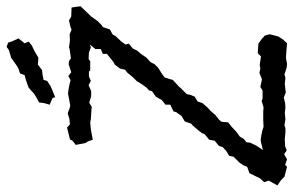

<svg xmlns="http://www.w3.org/2000/svg" viewBox="-216 -726 912 597"><g transform="rotate(-90 240.5 -428.0)"><path d="M20 8 -11 0 -22 -11 -38 -22 -23 -49 -28 -63 -16 -76 0 -109 20 -116 24 -127 33 -140 51 -158 54 -172 69 -181 81 -192 85 -204 101 -217 104 -234 121 -248 125 -257 131 -265 149 -286 154 -290 161 -310 178 -320 190 -337 192 -345 213 -355V-370L227 -381L238 -400L255 -412L257 -420L267 -430L281 -450L286 -459L299 -472L312 -488L322 -496L325 -511L337 -527L346 -532L371 -552V-565L386 -571V-588L400 -605L391 -602L375 -608L355 -609L348 -604H319L316 -608H301L287 -602L274 -609L255 -601H240L219 -607L206 -599L200 -600L168 -602L157 -604L136 -602L104 -596L99 -611L94 -618L88 -649L101 -659L105 -667L142 -676L152 -667L170 -669L186 -674L202 -668L210 -666L248 -673L263 -671L278 -668L289 -665L302 -672L314 -663L339 -671L349 -670L357 -664L386 -668L391 -670L413 -667L432 -668L446 -662L457 -666L475 -670L487 -663L515 -662L517 -650L519 -634L495 -609L488 -602L473 -581L462 -570L454 -564L447 -543L431 -534L427 -526L410 -508L400 -494L403 -484L388 -472L381 -458L371 -446L359 -429L345 -416L339 -404L327 -392L312 -383L298 -373L293 -358L290 -347L269 -328L265 -323L246 -304L243 -291L238 -279L223 -270L218 -255L203 -238L194 -230L181 -215L167 -204L160 -196L158 -175L144 -164L128 -149L114 -139L106 -126L96 -118L95 -107L86 -88L72 -67L96 -73L105 -74L117 -72L132 -69L144 -65L165 -66H192L205 -65L225 -71L232 -68H257L268 -75L292 -70L312 -78L325 -75L337 -77L363 -73L373 -83L403 -81L418 -70L428 -61L432 -46L425 -19L416 -5L404 8L366 5H356L340 8L329 7L307 0L296 3L278 1L251 4L235 -2L218 2L204 3L188 1L168 3L149 0L141 3H126L106 1L84 2L71 7L59 -1L43 8L26 2ZM236 -713 234 -721 225 -725 213 -730 218 -748 220 -763 235 -771 248 -779 256 -787 267 -796 290 -804 305 -808 310 -822 327 -828 338 -835 359 -850 370 -853 383 -857 393 -864 406 -859 410 -847 419 -827 404 -808 409 -795 396 -785 383 -779 374 -774 359 -765 346 -766 338 -767 321 -754 305 -752 290 -749 287 -738 272 -728 261 -723Z"/></g></svg>

Font: Winky Rough Light
Style: Italic
Weight: 300
Italic angle: -8.97852°
Designer: Simon Atzbach
Foundry: typofactur
Version: Version 1.206; ttfautohint (v1.8.4.7-5d5b)